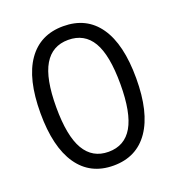

<svg xmlns="http://www.w3.org/2000/svg" viewBox="-131 -820 862 936"><g transform="rotate(-20 300.0 -352.5)"><path d="M300.2 8.9Q180.2 8.9 115.9 -84.2Q51.5 -177.4 51.5 -352.9Q51.5 -530.5 115.9 -622.2Q180.2 -713.9 300 -713.9Q420.8 -713.9 484.6 -622.2Q548.5 -530.5 548.5 -353.9Q548.5 -177.4 484.3 -84.2Q420.2 8.9 300.2 8.9ZM300 -62.6Q383.9 -62.6 425.1 -133.6Q466.3 -204.6 466.3 -353.7Q466.3 -503.8 425.1 -573.4Q383.9 -642.9 300.1 -642.9Q217.1 -642.9 175.4 -572.8Q133.7 -502.8 133.7 -354.1Q133.7 -204.6 175.5 -133.6Q217.3 -62.6 300 -62.6Z"/></g></svg>

Font: Mulish ExtraLight
Style: Regular
Weight: 200
Designer: Vernon Adams
Foundry: Vernon Adams
Version: Version 3.603